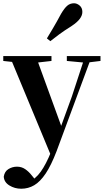

<svg xmlns="http://www.w3.org/2000/svg" viewBox="-27 -884 637 1175"><path d="M103 271Q63 271 30.5 251Q-2 231 -4 197Q1 165 25 150.5Q49 136 77 136Q105 136 127 151Q149 166 167 189L198 227L162 251L143 234Q190 212 222.5 166.5Q255 121 286 44L317 -28L326 -55L413 -294L494 -541H535L319 42Q286 128 252.5 178Q219 228 182.5 249.5Q146 271 103 271ZM289 78 32 -541H192L350 -107L356 -97ZM-7 -511V-541H288V-511L192 -500H94ZM382 -511V-541H588V-511L506 -501H487ZM260 -649Q278 -679 298 -712.5Q318 -746 347 -800Q367 -834 384.5 -849Q402 -864 426 -864Q444 -864 460.5 -850Q477 -836 477 -811Q477 -790 461.5 -769Q446 -748 413 -726Q364 -695 335 -673.5Q306 -652 281 -632Z"/></svg>

Font: Noto Serif TC ExtraBold
Style: Regular
Weight: 800
Designer: Ryoko NISHIZUKA 西塚涼子 (kana & ideographs); Frank Grießhammer (Latin, Greek & Cyrillic); Wenlong ZHANG 张文龙 (bopomofo); San
Foundry: Adobe
Version: Version 2.002-H1;hotconv 1.1.0;makeotfexe 2.6.0